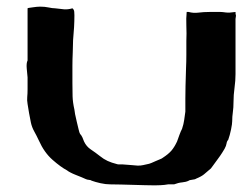

<svg xmlns="http://www.w3.org/2000/svg" viewBox="-20 -553 760 578"><path d="M689 -517Q689 -509 690 -508Q691 -507 689 -496V-330Q689 -310 686 -288.5Q683 -267 683 -247Q683 -229 681 -215.5Q679 -202 679 -188Q679 -180 675.5 -163Q672 -146 667 -132Q663 -128 662 -121Q661 -114 656 -105Q655 -103 649 -93.5Q643 -84 635.5 -74Q628 -64 622 -55.5Q616 -47 615 -46Q602 -35 594.5 -28.5Q587 -22 570 -15Q568 -13 559 -12Q550 -11 548 -9Q540 -5 528.5 -4Q517 -3 504 2H486Q475 4 463.5 4.5Q452 5 446 5Q434 5 416.5 4.5Q399 4 380.5 3.5Q362 3 344 2.5Q326 2 312 2Q298 2 282.5 -1.5Q267 -5 256 -9Q254 -11 248 -11.5Q242 -12 238 -14Q234 -16 225.5 -19.5Q217 -23 208 -26.5Q199 -30 191.5 -34Q184 -38 182 -40Q163 -50 138 -72Q113 -94 97 -130Q90 -145 83 -157.5Q76 -170 73 -184Q70 -198 67.5 -212.5Q65 -227 63 -240Q61 -251 62 -261Q63 -271 63 -284V-320Q62 -330 60.5 -346.5Q59 -363 63 -371V-528Q64 -529 68.5 -529.5Q73 -530 79 -531Q85 -532 91 -532.5Q97 -533 101 -533Q115 -533 126.5 -530.5Q138 -528 146 -528Q160 -526 172.5 -525Q185 -524 198 -528Q203 -524 203.5 -517.5Q204 -511 204 -507Q204 -489 203 -471.5Q202 -454 200 -432Q200 -416 199 -395Q198 -374 198 -354V-303Q198 -281 198.5 -263Q199 -245 204 -223Q204 -220 206 -209.5Q208 -199 211 -187Q214 -175 216.5 -164Q219 -153 221 -150Q225 -146 228 -139.5Q231 -133 233 -127Q240 -112 253.5 -103Q267 -94 281 -83Q292 -74 304 -68.5Q316 -63 332 -59Q334 -58 339.5 -58Q345 -58 350 -58L376 -56Q384 -55 393.5 -54.5Q403 -54 411 -56L429 -60Q430 -60 436 -62.5Q442 -65 448.5 -68Q455 -71 461.5 -73.5Q468 -76 470 -78Q487 -89 496 -99.5Q505 -110 513 -127Q515 -133 520 -146.5Q525 -160 528 -165Q533 -180 534.5 -192Q536 -204 538 -217Q538 -225 538 -256Q538 -287 540 -346Q541 -367 541 -388Q541 -409 541 -430Q542 -452 541 -475Q540 -498 542 -517H548Q562 -513 577.5 -515Q593 -517 611 -517H644Q649 -517 659.5 -515.5Q670 -514 689 -517Z"/></svg>

Font: Kirang Haerang
Style: Regular
Weight: 400
Version: Version 1.00